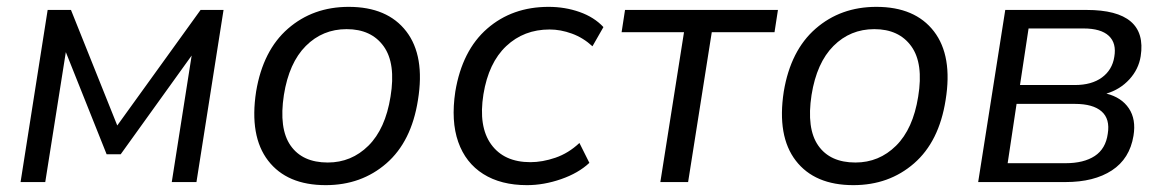

<svg xmlns="http://www.w3.org/2000/svg" viewBox="-20 -531 3391 560"><path d="M40 0 119 -502H187L322 -165L565 -502H632L553 0H481L539 -369L332 -81H291L172 -379L112 0Z M930 9Q817 9 762 -62.5Q707 -134 727 -264Q747 -384 820 -447.5Q893 -511 997 -511Q1110 -511 1165 -439.5Q1220 -368 1199 -239Q1180 -118 1107 -54.5Q1034 9 930 9ZM936 -57Q1005 -57 1054.5 -106Q1104 -155 1119 -249Q1135 -346 1099 -396Q1063 -446 991 -446Q921 -446 872 -397Q823 -348 808 -254Q793 -156 827.5 -106.5Q862 -57 936 -57Z M1517 9Q1441 9 1389.5 -23.5Q1338 -56 1316.5 -117Q1295 -178 1308 -264Q1328 -384 1401 -447.5Q1474 -511 1580 -511Q1628 -511 1670.5 -496Q1713 -481 1740 -452L1708 -396Q1681 -421 1648 -433Q1615 -445 1583 -445Q1508 -445 1456.5 -396.5Q1405 -348 1390 -256Q1375 -162 1412.5 -110Q1450 -58 1527 -58Q1562 -58 1600 -71Q1638 -84 1670 -114L1699 -56Q1667 -26 1616.5 -8.5Q1566 9 1517 9Z M1906 0 1975 -437H1793L1803 -502H2249L2239 -437H2056L1987 0Z M2469 9Q2356 9 2301 -62.5Q2246 -134 2266 -264Q2286 -384 2359 -447.5Q2432 -511 2536 -511Q2649 -511 2704 -439.5Q2759 -368 2738 -239Q2719 -118 2646 -54.5Q2573 9 2469 9ZM2475 -57Q2544 -57 2593.5 -106Q2643 -155 2658 -249Q2674 -346 2638 -396Q2602 -446 2530 -446Q2460 -446 2411 -397Q2362 -348 2347 -254Q2332 -156 2366.5 -106.5Q2401 -57 2475 -57Z M2833 0 2912 -502H3149Q3328 -502 3307 -367Q3301 -329 3274 -299.5Q3247 -270 3207 -258Q3251 -247 3272.5 -215Q3294 -183 3286 -135Q3275 -68 3223 -34Q3171 0 3088 0ZM2955 -283H3115Q3164 -283 3194 -305Q3224 -327 3230 -365Q3237 -405 3214 -426.5Q3191 -448 3140 -448H2980ZM2919 -55H3088Q3141 -55 3173 -76Q3205 -97 3211 -141Q3218 -184 3193 -206Q3168 -228 3115 -228H2945Z"/></svg>

Font: Mulish
Style: Italic
Weight: 400
Italic angle: -9°
Designer: Vernon Adams
Foundry: Vernon Adams
Version: Version 3.603; ttfautohint (v1.8.3)